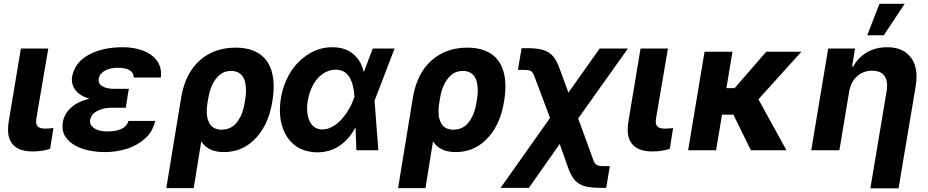

<svg xmlns="http://www.w3.org/2000/svg" viewBox="-20 -806 4978 1030"><path d="M156.2 6.4Q126.1 6.4 101.6 0Q77.1 -6.4 59.7 -20.6Q42.3 -34.8 32.7 -56.8Q23.1 -78.8 23.1 -110.4Q23.1 -120.4 24 -130.9Q24.9 -141.3 26.6 -152.7L92 -545.5H239L175.1 -170.8Q174.4 -166.2 174 -162.1Q173.7 -158 173.7 -154.5Q173.7 -143.1 177 -135.7Q180.4 -128.2 186.8 -123.9Q193.2 -119.7 202.4 -117.9Q211.6 -116.1 223.4 -116.1Q241.5 -116.1 259.2 -118.3L266.7 -119L248.9 -7.8Q206.7 6.4 156.2 6.4Z M544.7 9.9Q495.4 9.9 453.1 0.4Q410.9 -9.2 380.1 -27.2Q349.4 -45.1 332 -70.8Q314.6 -96.6 315.3 -128.6Q315.3 -185 359.4 -226.9Q395.2 -261 459.9 -276.3Q405.2 -292.6 382.8 -325.3Q365.4 -350.1 365.4 -378.2Q365.4 -382.5 365.9 -386.7Q366.5 -391 367.2 -395.6Q381.4 -471.6 456 -512.1Q530.9 -552.6 637.8 -552.6Q681.5 -552.6 719.5 -543Q757.5 -533.4 785.3 -515.1Q813.2 -496.8 828.8 -469.8Q844.5 -442.8 844.1 -407.7Q844.1 -398.8 843 -389.9H697.1Q697.1 -417.3 674.4 -429.9Q651.6 -442.5 611.5 -442.5Q585.9 -442.5 566.6 -436.6Q547.2 -430.8 534.4 -421.5Q521.7 -412.3 515.3 -400.6Q508.9 -388.8 508.9 -376.8Q508.9 -355.1 530.7 -342.3Q552.6 -329.5 594.1 -329.5H671.2L663.7 -285.9H664.1L654.8 -228H577.4Q537.6 -228 504.3 -212Q466.6 -194.6 462.7 -156.2Q462.7 -126.1 501.4 -109.7Q522.4 -100.9 555.8 -100.9Q652.7 -100.9 669.4 -157.3H812.5Q800.1 -101.9 761 -65.3Q718 -25.9 661.6 -8.2Q604.4 9.9 544.7 9.9Z M1019.2 203.1H872.2L952.8 -288.4Q975.9 -415.8 1052.9 -483Q1130 -550.4 1243.6 -550.4Q1295.8 -550.4 1334.3 -536Q1372.9 -521.7 1398.1 -494.9Q1423.3 -468 1435.7 -429.3Q1448.2 -390.6 1448.2 -342Q1448.2 -305.8 1441.8 -267Q1420.5 -126.1 1337.4 -50.1Q1272 9.9 1180.4 9.9Q1096.2 9.9 1059.7 -47.6ZM1169 -110.4Q1224.4 -110.4 1256 -157Q1284.1 -196.7 1293 -257.1Q1294.7 -267.8 1296 -276.5Q1297.2 -285.2 1298.1 -293Q1299 -300.8 1299.4 -308.1Q1299.7 -315.3 1299.7 -322.8Q1298.7 -425.4 1218.8 -425.4Q1183.6 -425.4 1158.4 -404.5Q1109.7 -362.2 1096.6 -274.5L1092 -246.8Q1090.6 -237.6 1089.8 -228.5Q1089.1 -219.5 1089.1 -210.2Q1089.5 -192.8 1091.3 -180.4Q1093 -168 1098.7 -154.8Q1115.8 -110.4 1169 -110.4Z M1680.8 11.4Q1605.8 9.2 1559.3 -28.4Q1512.1 -66.4 1493.6 -129.6Q1481.5 -168 1481.5 -214.5Q1481.5 -267.8 1496.4 -322.8Q1512.1 -377.8 1541.5 -423.3Q1579.9 -481.9 1637.8 -517.4Q1694.6 -552.6 1762.8 -552.6Q1831 -552.6 1874.3 -516.7Q1917.6 -480.8 1930.8 -421.2H1932.5L1979.4 -545.5H2096.6L1989.3 -266L2009.6 0H1891.7L1887.4 -120L1885.3 -119.7Q1854 -60.7 1802.6 -24.9Q1752.1 10.7 1680.8 11.4ZM1709.2 -111.5Q1728.7 -111.5 1747.2 -118.8Q1765.6 -126.1 1782.3 -138.5Q1799 -150.9 1813.6 -167.4Q1828.1 -183.9 1840.4 -202.1Q1852.6 -220.2 1862 -239.2Q1871.4 -258.2 1877.5 -275.9L1881.4 -285.9Q1878.6 -346.2 1859 -384.6Q1833.8 -432.2 1781.2 -432.2Q1752.8 -432.2 1728.2 -419.7Q1703.5 -407.3 1683.9 -385.3Q1664.4 -363.3 1650.9 -332.6Q1637.4 -301.8 1631 -265.6Q1627.5 -244.7 1627.5 -224.1Q1627.5 -193.9 1635.7 -169.4Q1655.9 -111.5 1709.2 -111.5Z M2262.4 203.1H2115.4L2196 -288.4Q2219.1 -415.8 2296.2 -483Q2373.2 -550.4 2486.9 -550.4Q2539.1 -550.4 2577.6 -536Q2616.1 -521.7 2641.3 -494.9Q2666.5 -468 2679 -429.3Q2691.4 -390.6 2691.4 -342Q2691.4 -305.8 2685 -267Q2663.7 -126.1 2580.6 -50.1Q2515.3 9.9 2423.7 9.9Q2339.5 9.9 2302.9 -47.6ZM2412.3 -110.4Q2467.7 -110.4 2499.3 -157Q2527.3 -196.7 2536.2 -257.1Q2538 -267.8 2539.2 -276.5Q2540.5 -285.2 2541.4 -293Q2542.3 -300.8 2542.6 -308.1Q2543 -315.3 2543 -322.8Q2541.9 -425.4 2462 -425.4Q2426.8 -425.4 2401.6 -404.5Q2353 -362.2 2339.8 -274.5L2335.2 -246.8Q2333.8 -237.6 2333.1 -228.5Q2332.4 -219.5 2332.4 -210.2Q2332.7 -192.8 2334.5 -180.4Q2336.3 -168 2342 -154.8Q2359 -110.4 2412.3 -110.4Z M3232.2 201.7H3199.6Q3161.9 201.7 3134.6 196.9Q3107.2 192.1 3087.2 179.9Q3067.1 167.6 3053.1 146.7Q3039.1 125.7 3027.7 93.4L2982.6 -33.7L2817.5 201.7H2665.5L2930.8 -173.3L2852.3 -381.7Q2846.2 -399.5 2841.3 -409.3Q2836.3 -419 2829.9 -423.8Q2823.5 -428.6 2814.5 -429.7Q2805.4 -430.8 2791.2 -431.1H2758.5L2778.1 -547.6H2810.7Q2837 -547.6 2857.8 -545.1Q2878.6 -542.6 2895.1 -537.5Q2911.6 -532.3 2924.2 -524.1Q2936.8 -516 2946.4 -504.6Q2966.6 -481.2 2982.2 -437.5L3029.5 -309.3L3196.7 -545.5H3348.4L3081.7 -170.5L3157.7 38Q3162.6 54 3167.6 63.4Q3172.6 72.8 3179.3 77.6Q3186.1 82.4 3195.5 83.8Q3204.9 85.2 3218.8 85.2H3251.4Z M3480.5 6.4Q3450.3 6.4 3425.8 0Q3401.3 -6.4 3383.9 -20.6Q3366.5 -34.8 3356.9 -56.8Q3347.3 -78.8 3347.3 -110.4Q3347.3 -120.4 3348.2 -130.9Q3349.1 -141.3 3350.9 -152.7L3416.2 -545.5H3563.2L3499.3 -170.8Q3498.6 -166.2 3498.2 -162.1Q3497.9 -158 3497.9 -154.5Q3497.9 -143.1 3501.2 -135.7Q3504.6 -128.2 3511 -123.9Q3517.4 -119.7 3526.6 -117.9Q3535.9 -116.1 3547.6 -116.1Q3565.7 -116.1 3583.5 -118.3L3590.9 -119L3573.2 -7.8Q3530.9 6.4 3480.5 6.4Z M4198.9 0H4008.2L3914.4 -190.7H3853.3L3821.4 0H3671.5L3759.6 -528.4H3909.4L3876.8 -333.1H3920.8L4090.6 -528.4H4279.1L4048.7 -273.4Z M4721.2 -616.8H4632.5L4697.8 -785.5H4833.1ZM4800.4 204.5H4649.1L4736.9 -320.3Q4739 -334.5 4739 -347.3Q4739 -384.9 4718.8 -405.9Q4698.5 -426.8 4657.7 -426.8Q4613.6 -426.8 4580.3 -398.8Q4546.5 -371.1 4535.5 -315.3L4483 0H4332L4422.9 -545.5H4566.8L4551.1 -449.2H4557.2Q4582.7 -496.1 4628.9 -524.1Q4675.4 -552.6 4738.6 -552.6Q4815.3 -552.6 4855.8 -509.9Q4896.7 -468 4896.7 -395.2Q4896.7 -383.9 4895.6 -372Q4894.5 -360.1 4892.8 -347.3Z"/></svg>

Font: Linik Sans
Style: Bold Italic
Weight: 700
Italic angle: 9°
Designer: Fonts by Rasmus Andersson / Changes by Cristiano Sobral with parts from Marc Monis
Foundry: rsms
Version: Version 3.020; ttfautohint (v1.6)